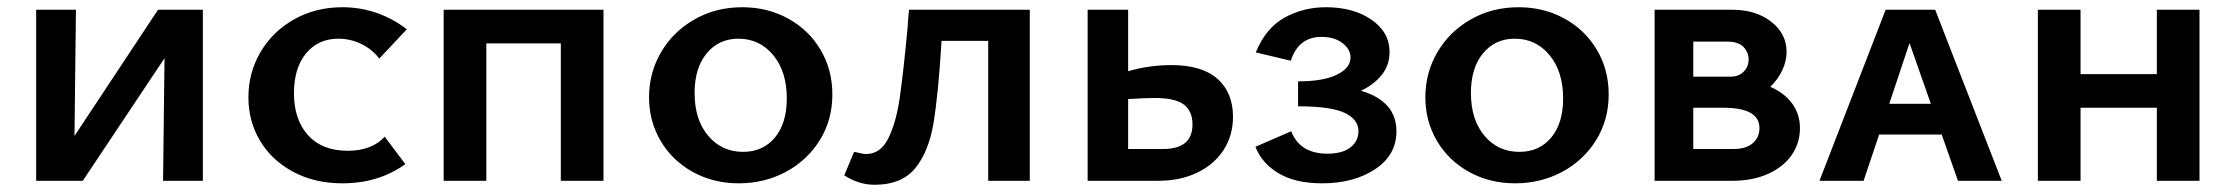

<svg xmlns="http://www.w3.org/2000/svg" viewBox="-20 -500 6183 531"><path d="M541 0H431L435 -339L209 0H80V-473H190L186 -124L417 -473H541Z M667 -231Q667 -299 700.5 -356Q734 -413 793.5 -446.5Q853 -480 927 -480Q977 -480 1022.5 -464Q1068 -448 1105 -419L1029 -338Q1009 -364 979 -378.5Q949 -393 916 -393Q860 -393 826.5 -352.5Q793 -312 793 -242Q793 -169 832 -126Q871 -83 942 -83Q975 -83 1001 -93Q1027 -103 1044 -122L1101 -46Q1027 7 927 7Q850 7 790.5 -25Q731 -57 699 -111Q667 -165 667 -231Z M1649 0H1531V-380H1325V0H1207V-473H1649Z M1775 -231Q1775 -299 1808.5 -356Q1842 -413 1901 -446.5Q1960 -480 2033 -480Q2103 -480 2160 -448.5Q2217 -417 2249.5 -362Q2282 -307 2282 -239Q2282 -168 2247 -112Q2212 -56 2153 -24.5Q2094 7 2023 7Q1953 7 1896 -24.5Q1839 -56 1807 -110.5Q1775 -165 1775 -231ZM2156 -228Q2156 -302 2118.5 -347.5Q2081 -393 2022 -393Q1968 -393 1934.5 -352.5Q1901 -312 1901 -243Q1901 -169 1938.5 -124.5Q1976 -80 2035 -80Q2090 -80 2123 -119.5Q2156 -159 2156 -228Z M2828 0H2713V-387H2584Q2575 -238 2561.5 -158.5Q2548 -79 2510.5 -34Q2473 11 2399 11Q2355 11 2315 -15L2342 -80Q2348 -79 2358.5 -76.5Q2369 -74 2375 -74Q2415 -74 2436.5 -117Q2458 -160 2468 -227.5Q2478 -295 2490 -423Q2492 -455 2494 -473H2828Z M3390 -177Q3390 -126 3364.5 -86Q3339 -46 3292 -23Q3245 0 3183 0H2988V-473H3100V-303Q3158 -320 3220 -320Q3304 -320 3347 -282Q3390 -244 3390 -177ZM3278 -156Q3278 -192 3254.5 -210.5Q3231 -229 3173 -229Q3146 -229 3100 -226V-88H3197Q3278 -88 3278 -156Z M3842 -137Q3842 -71 3783 -32Q3724 7 3636 7Q3563 7 3516.5 -20.5Q3470 -48 3452 -94L3551 -137Q3575 -75 3651 -75Q3693 -75 3715 -92.5Q3737 -110 3737 -137Q3737 -170 3698.5 -188Q3660 -206 3570 -206V-275Q3640 -275 3677.5 -293.5Q3715 -312 3715 -341Q3715 -364 3692.5 -381Q3670 -398 3635 -398Q3571 -398 3550 -332L3453 -355Q3481 -423 3533 -451.5Q3585 -480 3647 -480Q3723 -480 3773 -445.5Q3823 -411 3823 -356Q3823 -320 3801.5 -293Q3780 -266 3744 -249Q3842 -220 3842 -137Z M3922 -231Q3922 -299 3955.5 -356Q3989 -413 4048 -446.5Q4107 -480 4180 -480Q4250 -480 4307 -448.5Q4364 -417 4396.5 -362Q4429 -307 4429 -239Q4429 -168 4394 -112Q4359 -56 4300 -24.5Q4241 7 4170 7Q4100 7 4043 -24.5Q3986 -56 3954 -110.5Q3922 -165 3922 -231ZM4303 -228Q4303 -302 4265.5 -347.5Q4228 -393 4169 -393Q4115 -393 4081.5 -352.5Q4048 -312 4048 -243Q4048 -169 4085.5 -124.5Q4123 -80 4182 -80Q4237 -80 4270 -119.5Q4303 -159 4303 -228Z M4958 -146Q4958 -104 4935 -71Q4912 -38 4869.5 -19Q4827 0 4771 0H4556V-473H4771Q4836 -473 4878.5 -440Q4921 -407 4921 -356Q4921 -331 4909 -305.5Q4897 -280 4876 -260Q4915 -243 4936.5 -213.5Q4958 -184 4958 -146ZM4663 -385V-288H4767Q4788 -288 4802 -301.5Q4816 -315 4816 -336Q4816 -355 4802 -370Q4788 -385 4756 -385ZM4846 -146Q4846 -202 4746 -202H4663V-88H4775Q4809 -88 4827.5 -104Q4846 -120 4846 -146Z M5350 -128H5177L5134 0H5012L5195 -473H5332L5516 0H5395ZM5320 -213 5261 -381 5205 -213Z M6063 -473V0H5945V-202H5734V0H5616V-473H5734V-295H5945V-473Z"/></svg>

Font: Ysabeau SC
Style: Bold
Weight: 700
Designer: Christian Thalmann (Catharsis Fonts)
Version: Version 0.003